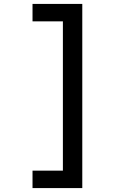

<svg xmlns="http://www.w3.org/2000/svg" viewBox="-20 -850 640 980"><path d="M146 110V21H301V-741H146V-830H400V110Z"/></svg>

Font: JetBrains Mono NL Medium
Style: Regular
Weight: 500
Monospace: yes
Designer: Philipp Nurullin, Konstantin Bulenkov
Foundry: JetBrains
Version: Version 2.305; ttfautohint (v1.8.4.7-5d5b)